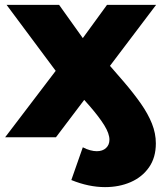

<svg xmlns="http://www.w3.org/2000/svg" viewBox="-20 -562 666 786"><path d="M1 0 208 -272 7 -542H222L319 -406L418 -542H619L209 0ZM410 204Q343 204 272 175L319 41Q334 49 349 53Q364 57 376 57Q400 57 414 44Q428 31 428 10Q428 -15 407 -49Q386 -83 347 -128Q308 -173 253 -232L395 -333Q446 -275 487 -227Q528 -179 557 -137.5Q586 -96 602 -56Q618 -16 618 25Q618 83 590 123Q562 163 515 183.5Q468 204 410 204Z"/></svg>

Font: MOST Montserrat ExtraBold
Style: Regular
Weight: 800
Designer: Julieta Ulanovsky
Foundry: Julieta Ulanovsky
Version: Version 8.000;March 11, 2024;FontCreator 15.0.0.2926 64-bit